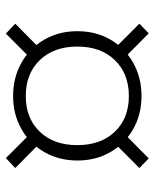

<svg xmlns="http://www.w3.org/2000/svg" viewBox="42 -656 514 637"><g transform="rotate(90 298.5 -338.0)"><path d="M299 -125Q238 -125 189 -152.5Q140 -180 112 -228.5Q84 -277 84 -338Q84 -400 112 -448Q140 -496 189 -523.5Q238 -551 299 -551Q360 -551 408.5 -523.5Q457 -496 485 -448Q513 -400 513 -338Q513 -277 485 -228.5Q457 -180 408.5 -152.5Q360 -125 299 -125ZM92 -101 59 -132 158 -230 190 -199ZM157 -446 59 -544 91 -575 191 -476ZM299 -167Q373 -167 417.5 -213.5Q462 -260 462 -338Q462 -416 417.5 -462.5Q373 -509 299 -509Q225 -509 180 -462.5Q135 -416 135 -338Q135 -260 180 -213.5Q225 -167 299 -167ZM505 -101 407 -199 439 -230 538 -132ZM440 -446 406 -476 506 -575 538 -544Z"/></g></svg>

Font: Hedvig Letters Serif 24pt 24pt
Style: Regular
Weight: 400
Version: Version 1.000